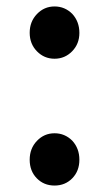

<svg xmlns="http://www.w3.org/2000/svg" viewBox="-20 -562 338 595"><path d="M149 13Q116 13 94 -9.5Q72 -32 72 -67Q72 -102 94.5 -125.5Q117 -149 149 -149Q181 -149 204 -126Q226 -102 226 -67Q226 -32 204 -9.5Q182 13 149 13ZM149 -380Q117 -380 94.5 -403Q72 -426 72 -460.5Q72 -495 94.5 -518.5Q117 -542 149 -542Q181 -542 204 -519Q226 -495 226 -460Q226 -426 203.5 -403Q181 -380 149 -380Z"/></svg>

Font: GenSenRounded TW M
Style: Regular
Weight: 500
Version: Version 1.501;PS 1;hotconv 16.6.51;makeotf.lib2.5.65220